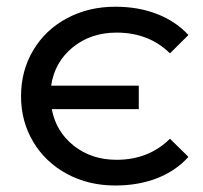

<svg xmlns="http://www.w3.org/2000/svg" viewBox="-20 -557 617 583"><path d="M43.9 -264.6Q43.9 -342.8 81.1 -404.8Q118.2 -466.8 183.6 -501.7Q249 -536.6 330.1 -536.6Q399.9 -536.6 456.5 -514.6Q513.2 -492.7 552.2 -450.7L496.1 -395Q432.1 -458 334 -458Q255.9 -458 200.9 -413.3Q146 -368.7 135.3 -296.9H401.4V-225.6H137.2Q150.4 -156.7 204.3 -114.3Q258.3 -71.8 334 -71.8Q431.2 -71.8 496.1 -135.7L552.2 -80.6Q513.2 -37.6 456.3 -15.6Q399.4 6.3 330.1 6.3Q249 6.3 183.6 -28.8Q118.2 -64 81.1 -126Q43.9 -188 43.9 -264.6Z"/></svg>

Font: Montserrat Medium
Style: Regular
Weight: 500
Designer: Julieta Ulanovsky
Foundry: Julieta Ulanovsky
Version: Version 7.200